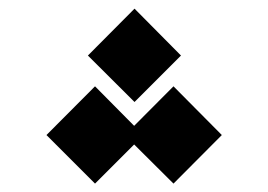

<svg xmlns="http://www.w3.org/2000/svg" viewBox="-20 -862 626 448"><path d="M384.8 -433.6 293 -524.9 201.7 -433.6 88.4 -546.9 201.7 -660.6 293 -568.4 384.8 -660.6 497.6 -546.9ZM293.9 -624 185.1 -732.4 293.9 -841.8 402.3 -732.4Z"/></svg>

Font: CaskaydiaMono NF
Style: Regular
Weight: 400
Designer: Aaron Bell
Foundry: Saja Typeworks
Version: Version 2111.001; ttfautohint (v1.8.4);Nerd Fonts 3.1.1